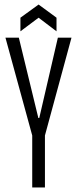

<svg xmlns="http://www.w3.org/2000/svg" viewBox="-20 -826 339 846"><path d="M122 0V-229L4 -660H63L149 -306H153L235 -660H295L178 -229V0ZM70 -688V-748L150 -806L229 -748V-688L150 -748Z"/></svg>

Font: Bricolage Grotesque 96pt Condensed ExtraLight
Style: Regular
Weight: 200
Width: 3
Designer: Mathieu Triay
Foundry: Atelier Triay
Version: Version 1.001; ttfautohint (v1.8.4.7-5d5b);gftools[0.9.33.de